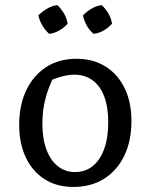

<svg xmlns="http://www.w3.org/2000/svg" viewBox="-20 -732 577 761"><path d="M271 9Q205 9 157 -21.5Q109 -52 82.5 -107.5Q56 -163 56 -237Q56 -316 84.5 -375Q113 -434 163.5 -466.5Q214 -499 283 -499Q349 -499 398 -468.5Q447 -438 474 -382.5Q501 -327 501 -253Q501 -173 472.5 -114.5Q444 -56 392.5 -23.5Q341 9 271 9ZM277 -50Q317 -50 346.5 -73Q376 -96 392.5 -140.5Q409 -185 409 -247Q409 -308 393 -350Q377 -392 346.5 -414Q316 -436 275 -436Q248 -436 216.5 -426.5Q185 -417 145 -397L196 -434Q173 -389 160.5 -342.5Q148 -296 148 -242Q148 -181 164.5 -138Q181 -95 210 -72.5Q239 -50 277 -50ZM207 -712Q223 -697 234 -678Q245 -659 248 -638Q235 -623 215.5 -611.5Q196 -600 175 -598Q160 -611 148.5 -630Q137 -649 132 -671Q147 -686 166.5 -697.5Q186 -709 207 -712ZM383 -712Q399 -697 410 -678Q421 -659 424 -638Q411 -623 391.5 -611.5Q372 -600 351 -598Q335 -611 324 -630.5Q313 -650 309 -671Q323 -686 342.5 -697.5Q362 -709 383 -712Z"/></svg>

Font: Piazzolla Thin Medium
Style: Regular
Weight: 500
Version: Version 2.005